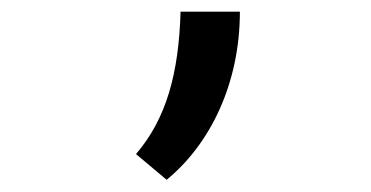

<svg xmlns="http://www.w3.org/2000/svg" viewBox="-20 -155 626 324"><path d="M261.2 148.4C334 88.9 384.8 -13.2 384.8 -135.3H284.7C281.7 -31.2 260.7 45.4 209.5 105Z"/></svg>

Font: CaskaydiaCove Nerd Font
Style: Regular
Weight: 400
Designer: Aaron Bell
Foundry: Saja Typeworks
Version: Version 2111.1;Nerd Fonts 2.3.3